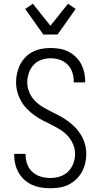

<svg xmlns="http://www.w3.org/2000/svg" viewBox="-20 -1000 540 1028"><path d="M249 8Q224 8 199.5 4Q175 0 152.5 -10Q130 -20 111.5 -36.5Q93 -53 80.5 -74.5Q68 -96 62 -120Q56 -144 56 -169V-176H117V-171Q117 -145 126 -120.5Q135 -96 154 -79Q173 -62 198 -54.5Q223 -47 249 -47Q275 -47 300.5 -55Q326 -63 344.5 -81Q363 -99 372.5 -124.5Q382 -150 382 -176Q382 -202 371.5 -227Q361 -252 343.5 -271.5Q326 -291 303.5 -305Q281 -319 257 -331Q233 -343 209.5 -355Q186 -367 164.5 -382.5Q143 -398 124.5 -417Q106 -436 93 -459Q80 -482 73 -507.5Q66 -533 66 -560Q66 -584 71.5 -608.5Q77 -633 88 -654.5Q99 -676 116.5 -694Q134 -712 156 -723Q178 -734 202.5 -738.5Q227 -743 251 -743Q275 -743 299 -739Q323 -735 344.5 -724.5Q366 -714 384 -697Q402 -680 413.5 -659Q425 -638 430.5 -614Q436 -590 436 -566V-559H375V-564Q375 -589 367 -613Q359 -637 341.5 -654.5Q324 -672 300 -680Q276 -688 251 -688Q226 -688 201.5 -679.5Q177 -671 160 -652.5Q143 -634 134.5 -609.5Q126 -585 126 -560Q126 -533 136 -508Q146 -483 164 -463.5Q182 -444 204.5 -430Q227 -416 250.5 -404.5Q274 -393 297.5 -380.5Q321 -368 342.5 -352.5Q364 -337 382.5 -318Q401 -299 414.5 -276Q428 -253 435 -227.5Q442 -202 442 -176Q442 -150 436 -125.5Q430 -101 418 -79Q406 -57 387.5 -39.5Q369 -22 346.5 -11Q324 0 299 4Q274 8 249 8ZM212 -815 115 -952 156 -980 250 -862 344 -980 385 -952 288 -815Z"/></svg>

Font: Iosevka Fixed SS04 Light
Style: Regular
Weight: 300
Monospace: yes
Designer: Belleve Invis
Foundry: Belleve Invis
Version: Version 32.5.0